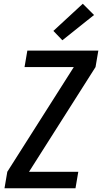

<svg xmlns="http://www.w3.org/2000/svg" viewBox="-20 -1005 545 1025"><path d="M4 0 19 -88 374 -647H111L126 -735H505L490 -647L135 -88H398L383 0ZM313 -790 265 -840 422 -985 482 -925Z"/></svg>

Font: Iosevka SS04 Semibold
Style: Italic
Weight: 600
Italic angle: -9°
Monospace: yes
Designer: Belleve Invis
Foundry: Belleve Invis
Version: Version 19.0.0; ttfautohint (v1.8.4)